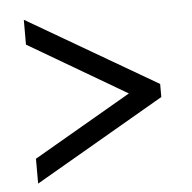

<svg xmlns="http://www.w3.org/2000/svg" viewBox="-43 -658 600 600"><g transform="rotate(-5 257.0 -358.0)"><path d="M53 -101V-179L360 -357L53 -537V-615L460 -378V-337Z"/></g></svg>

Font: Noto Serif Devanagari SemiCondensed
Style: Bold
Weight: 700
Width: 4
Designer: Universal Thirst, Indian Type Foundry and the Monotype Design Team
Foundry: Monotype Imaging Inc.
Version: Version 2.004; ttfautohint (v1.8.4.7-5d5b)